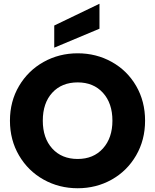

<svg xmlns="http://www.w3.org/2000/svg" viewBox="-20 -996 826 1023"><path d="M33 -353Q33 -456 81.5 -538Q130 -620 212.5 -666Q295 -712 394 -712Q493 -712 575.5 -666Q658 -620 705.5 -538Q753 -456 753 -353Q753 -250 705 -167.5Q657 -85 575 -39Q493 7 394 7Q295 7 212.5 -39Q130 -85 81.5 -167.5Q33 -250 33 -353ZM579 -353Q579 -446 528.5 -501.5Q478 -557 394 -557Q309 -557 258.5 -502Q208 -447 208 -353Q208 -260 258.5 -204.5Q309 -149 394 -149Q478 -149 528.5 -205Q579 -261 579 -353ZM510 -843 269 -742V-860L510 -976Z"/></svg>

Font: Poppins A&M
Style: Bold-A&M
Weight: 700
Designer: Ninad Kale (Devanagari), Jonny Pinhorn (Latin)
Foundry: Indian Type Foundry
Version: 4.004